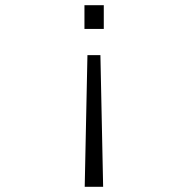

<svg xmlns="http://www.w3.org/2000/svg" viewBox="-20 -520 740 740"><path d="M380 -408.5H305.5V-500H380ZM367 -307.5 377.5 200H306.5L317 -307.5Z"/></svg>

Font: Trispace SemiExpanded ExtraLight
Style: Regular
Weight: 200
Width: 6
Designer: Tyler Finck
Foundry: Etcetera Type Company
Version: Version 1.210; ttfautohint (v1.8.3)